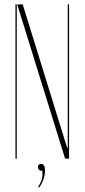

<svg xmlns="http://www.w3.org/2000/svg" viewBox="-20 -719 383 870"><path d="M50 -699H56V0H50ZM284 -50H287V-699H293V0H275L58 -699H83ZM172 54Q170 55 167 55Q161 55 156.5 50Q152 45 152 38Q152 24 167 24Q184 24 184 54Q184 74 176 96Q168 118 157 131L153 127Q165 109 169.5 93Q174 77 172 54Z"/></svg>

Font: Moniqa Thin Display
Style: Regular
Weight: 100
Designer: Rajesh Rajput
Foundry: Rajesh Rajput
Version: Version 1.000